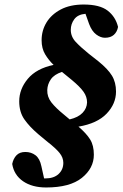

<svg xmlns="http://www.w3.org/2000/svg" viewBox="-20 -697 545 849"><path d="M350 -677Q421 -677 456 -650Q491 -623 502 -578Q498 -556 483.5 -543Q469 -530 444 -530Q425 -530 405.5 -544.5Q386 -559 374 -591L358 -636Q324 -633 308.5 -612Q293 -591 293 -565Q293 -535 315 -511.5Q337 -488 373 -459L415 -426Q457 -392 475 -362.5Q493 -333 493 -292Q493 -238 451.5 -194.5Q410 -151 327 -137Q362 -107 378.5 -80.5Q395 -54 395 -13Q395 47 342 89.5Q289 132 184 132Q122 132 82 104.5Q42 77 34 28Q39 4 53 -10.5Q67 -25 92 -25Q118 -25 137 -10.5Q156 4 163 38L175 92H180Q218 92 239 72.5Q260 53 260 23Q260 0 243.5 -20.5Q227 -41 191 -69L150 -103Q110 -137 87.5 -169.5Q65 -202 65 -249Q65 -303 103 -348.5Q141 -394 217 -410Q195 -431 179.5 -457Q164 -483 164 -519Q164 -562 185.5 -597.5Q207 -633 248.5 -655Q290 -677 350 -677ZM263 -190 288 -169Q326 -178 345 -198Q364 -218 365 -244Q365 -269 349.5 -291Q334 -313 298 -343L254 -379Q220 -368 205 -346.5Q190 -325 189 -299Q188 -269 207 -244.5Q226 -220 263 -190Z"/></svg>

Font: Source Serif Pro
Style: Bold Italic
Weight: 700
Italic angle: -12°
Designer: Frank Grießhammer
Foundry: Adobe Systems Incorporated
Version: Version 3.001;hotconv 1.0.111;makeotfexe 2.5.65597